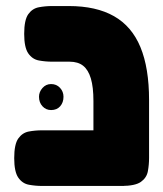

<svg xmlns="http://www.w3.org/2000/svg" viewBox="-20 -606 539 635"><path d="M381 9Q337 9 317.5 -3.5Q298 -16 293.5 -36Q289 -56 289 -77V-272Q289 -318 280.5 -346.5Q272 -375 255 -388.5Q238 -402 210 -402H153Q130 -402 108.5 -406Q87 -410 73.5 -429.5Q60 -449 60 -494Q60 -540 73.5 -559Q87 -578 108.5 -582Q130 -586 152 -586H208Q298 -586 357 -552.5Q416 -519 444.5 -450Q473 -381 473 -275V-84Q473 -61 469 -39.5Q465 -18 446 -4.5Q427 9 381 9ZM120 9Q97 9 75.5 5Q54 1 40.5 -18.5Q27 -38 27 -83Q27 -129 40.5 -148Q54 -167 75 -171Q96 -175 119 -175H392L391 9ZM149 -242Q132 -242 120.5 -254.5Q109 -267 109 -286Q109 -302 120.5 -315Q132 -328 149 -328Q167 -328 178.5 -315.5Q190 -303 190 -286Q190 -267 179 -254.5Q168 -242 149 -242Z"/></svg>

Font: Fredoka SemiExpanded
Style: Bold
Weight: 700
Width: 6
Designer: Ben Nathan
Foundry: Milena B. Brandão, Ben Nathan
Version: Version 2.001